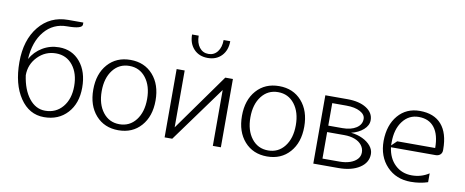

<svg xmlns="http://www.w3.org/2000/svg" viewBox="-52 -728 2279 941"><g transform="rotate(10 1087.5 -257.5)"><path d="M195 5Q121 5 75.5 -62.5Q30 -130 30 -240Q30 -350 85 -417.5Q140 -485 230 -485H305V-475Q305 -453 230 -453Q161 -453 117.5 -401Q74 -349 69 -262Q90 -300 127.5 -322.5Q165 -345 210 -345Q275 -345 315 -297Q355 -249 355 -170Q355 -91 311 -43Q267 5 195 5ZM195 -27Q249 -27 282 -66.5Q315 -106 315 -170Q315 -234 283.5 -273.5Q252 -313 200 -313Q147 -313 109.5 -274.5Q72 -236 72 -182Q82 -111 115 -69Q148 -27 195 -27Z M452.5 -43Q410 -91 410 -170Q410 -249 452.5 -297Q495 -345 565 -345Q635 -345 677.5 -297Q720 -249 720 -170Q720 -91 677.5 -43Q635 5 565 5Q495 5 452.5 -43ZM483 -275Q452 -235 452 -170Q452 -105 483 -65Q514 -25 565 -25Q616 -25 647 -65Q678 -105 678 -170Q678 -235 647 -275Q616 -315 565 -315Q514 -315 483 -275Z M997 -520H1030Q1030 -475 1004 -447.5Q978 -420 935 -420Q892 -420 866 -447.5Q840 -475 840 -520H873Q873 -484 890 -462Q907 -440 935 -440Q963 -440 980 -462Q997 -484 997 -520ZM795 0V-340H835V-57L1037 -340H1075V0H1035V-278L833 0Z M1192.5 -43Q1150 -91 1150 -170Q1150 -249 1192.5 -297Q1235 -345 1305 -345Q1375 -345 1417.5 -297Q1460 -249 1460 -170Q1460 -91 1417.5 -43Q1375 5 1305 5Q1235 5 1192.5 -43ZM1223 -275Q1192 -235 1192 -170Q1192 -105 1223 -65Q1254 -25 1305 -25Q1356 -25 1387 -65Q1418 -105 1418 -170Q1418 -235 1387 -275Q1356 -315 1305 -315Q1254 -315 1223 -275Z M1535 0V-340H1645Q1704 -340 1739.5 -317.5Q1775 -295 1775 -258Q1775 -232 1751.5 -211Q1728 -190 1691 -181Q1723 -178 1749 -165.5Q1775 -153 1790 -134.5Q1805 -116 1805 -95Q1805 -52 1765 -26Q1725 0 1660 0ZM1575 -32H1660Q1690 -32 1712.5 -40Q1735 -48 1747.5 -62Q1760 -76 1760 -95Q1760 -115 1747.5 -131Q1735 -147 1712.5 -155.5Q1690 -164 1660 -164H1575ZM1575 -196H1645Q1688 -196 1714 -213Q1740 -230 1740 -258Q1740 -280 1714 -294Q1688 -308 1645 -308H1575Z M1855 -170Q1856 -249 1897 -297Q1938 -345 2005 -345Q2076 -345 2113 -302.5Q2150 -260 2150 -179V-175Q2150 -161 2141 -153Q2132 -145 2118 -145H1896Q1903 -91 1936.5 -59Q1970 -27 2020 -27Q2067 -27 2105 -52V-8Q2066 5 2020 5Q1947 5 1901 -43.5Q1855 -92 1855 -170ZM1895 -170V-154L1921 -179H2110Q2110 -245 2083 -280Q2056 -315 2005 -315Q1956 -315 1925.5 -275Q1895 -235 1895 -170Z"/></g></svg>

Font: Glametrix
Style: Light
Weight: 300
Designer: gluk
Foundry: gluk
Version: Version 0.40